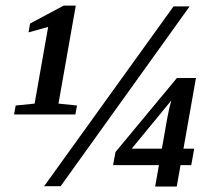

<svg xmlns="http://www.w3.org/2000/svg" viewBox="-20 -678 790 699"><path d="M200.7 0H140.6L611.8 -654.8H670.4ZM192.9 -300.8 260.3 -293.9 254.4 -261.2H31.2L37.1 -293.9L106 -300.8L155.3 -580.1L84 -560.1L89.4 -592.3L211.9 -657.7H255.9ZM637.2 -76.7 623.5 1H544.9L558.6 -76.7H391.6L400.4 -124.5L624 -394H693.4L647.9 -136.7H687L676.3 -76.7ZM603.5 -312 459.5 -136.7H569.3L588.9 -247.6Q594.7 -280.3 603.5 -312Z"/></svg>

Font: Tinos
Style: Bold Italic
Weight: 700
Italic angle: -16.333°
Designer: Steve Matteson
Foundry: Monotype Imaging Inc.
Version: Version 1.23